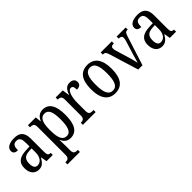

<svg xmlns="http://www.w3.org/2000/svg" viewBox="121 -1488 2667 2667"><g transform="rotate(-45 1454.5 -154.5)"><path d="M173 10C245 10 271 -31 308 -87H314L328 0H451V-41H448C410 -41 396 -57 396 -113V-372C396 -499 342 -546 236 -546C143 -546 77 -513 77 -450C77 -408 104 -388 155 -388C155 -452 167 -497 230 -497C295 -497 306 -447 306 -373V-312L236 -309C105 -304 42 -256 42 -150C42 -41 99 10 173 10ZM199 -45C154 -45 134 -82 134 -144C134 -223 164 -265 256 -270L307 -273V-191C307 -106 265 -45 199 -45Z M502 237H747V196H734C699 196 667 188 667 129V34C667 -6 666 -48 664 -80H667C691 -25 731 11 794 11C908 11 970 -76 970 -269C970 -461 908 -546 796 -546C729 -546 690 -507 665 -450H662L652 -536H499V-495H510C547 -495 577 -486 577 -427V124C577 187 545 196 509 196H502ZM778 -47C692 -47 667 -129 667 -271C667 -410 692 -489 777 -489C850 -489 878 -415 878 -272C878 -129 850 -47 778 -47Z M1042 0H1293V-41H1271C1234 -41 1204 -49 1204 -108V-273C1204 -362 1228 -482 1285 -482C1318 -482 1329 -459 1329 -404C1388 -404 1413 -431 1413 -472C1413 -517 1384 -546 1325 -546C1253 -546 1224 -494 1201 -431H1198L1183 -536H1043V-495H1046C1083 -495 1114 -486 1114 -427V-113C1114 -50 1083 -41 1045 -41H1042Z M1673 10C1807 10 1877 -81 1877 -269C1877 -456 1800 -546 1676 -546C1540 -546 1471 -456 1471 -269C1471 -81 1548 10 1673 10ZM1675 -41C1593 -41 1562 -119 1562 -269C1562 -418 1592 -494 1674 -494C1756 -494 1786 -418 1786 -269C1786 -119 1757 -41 1675 -41Z M1993 -442 2129 0H2213L2346 -417C2365 -479 2375 -495 2408 -495H2419V-536H2241V-495H2249C2281 -495 2299 -482 2299 -456C2299 -437 2295 -418 2286 -389L2230 -208C2213 -152 2197 -97 2190 -71C2183 -105 2167 -170 2151 -220L2095 -406C2090 -423 2087 -439 2087 -455C2087 -480 2101 -495 2134 -495H2146V-536H1928V-495C1963 -495 1980 -484 1993 -442Z M2595 10C2667 10 2693 -31 2730 -87H2736L2750 0H2873V-41H2870C2832 -41 2818 -57 2818 -113V-372C2818 -499 2764 -546 2658 -546C2565 -546 2499 -513 2499 -450C2499 -408 2526 -388 2577 -388C2577 -452 2589 -497 2652 -497C2717 -497 2728 -447 2728 -373V-312L2658 -309C2527 -304 2464 -256 2464 -150C2464 -41 2521 10 2595 10ZM2621 -45C2576 -45 2556 -82 2556 -144C2556 -223 2586 -265 2678 -270L2729 -273V-191C2729 -106 2687 -45 2621 -45Z"/></g></svg>

Font: Noto Serif Bengali Condensed
Style: Regular
Weight: 400
Width: 3
Designer: Juan Bruce, Universal Thirst, Indian Type Foundry and the Monotype Design Team.
Foundry: Monotype Imaging Inc.
Version: Version 2.003